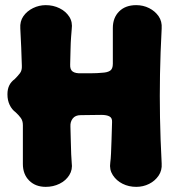

<svg xmlns="http://www.w3.org/2000/svg" viewBox="-20 -707 679 747"><path d="M158 20Q118 20 93.5 -4.5Q69 -29 69 -69Q69 -112 69 -144.5Q69 -177 69 -220Q69 -237 61 -248Q53 -259 41 -270Q26 -281 17.5 -299Q9 -317 9 -339V-341Q9 -379 37 -399Q49 -411 57.5 -422Q66 -433 65 -451Q64 -492 62.5 -523.5Q61 -555 59 -596Q57 -624 71 -644Q85 -664 108.5 -675.5Q132 -687 158 -687Q187 -687 211.5 -675Q236 -663 249.5 -642Q263 -621 259 -593Q258 -581 256.5 -561.5Q255 -542 254.5 -516.5Q254 -491 253 -456Q252 -436 263 -428.5Q274 -421 295 -422Q316 -422 336.5 -422Q357 -422 378 -424Q398 -425 408.5 -432Q419 -439 419 -459Q419 -487 419 -510.5Q419 -534 419 -555.5Q419 -577 419 -598Q419 -638 443.5 -662.5Q468 -687 510 -687Q537 -687 560 -675.5Q583 -664 597 -644Q611 -624 609 -596Q604 -501 602.5 -417.5Q601 -334 602.5 -250Q604 -166 609 -71Q611 -44 597 -23.5Q583 -3 560 8.5Q537 20 510 20Q481 20 457 8Q433 -4 419 -25.5Q405 -47 409 -74Q411 -88 412 -111Q413 -134 414 -165Q415 -196 416 -232Q417 -248 406 -254Q395 -260 374 -260Q354 -260 334 -259.5Q314 -259 294 -259Q273 -259 263 -246Q253 -233 254 -215Q255 -185 255.5 -157Q256 -129 257 -107Q258 -85 259 -74Q263 -47 249.5 -25.5Q236 -4 211.5 8Q187 20 158 20Z"/></svg>

Font: Winky Sans ExtraBold
Style: Regular
Weight: 800
Designer: Simon Atzbach
Foundry: typofactur
Version: Version 1.205